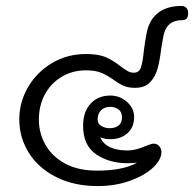

<svg xmlns="http://www.w3.org/2000/svg" viewBox="-20 -645 654 647"><path d="M614 -602Q614 -588 609 -582.5Q604 -577 594 -577Q543 -577 532 -529Q530 -522 523 -479Q518 -438 510.5 -412Q503 -386 485.5 -367.5Q468 -349 435 -349Q413 -349 397.5 -355.5Q382 -362 363 -376Q340 -392 320.5 -400Q301 -408 270 -408Q224 -408 187.5 -386Q151 -364 131 -326.5Q111 -289 111 -242Q111 -196 133.5 -156.5Q156 -117 200 -93.5Q244 -70 306 -70Q395 -70 442 -97Q426 -95 410 -95Q348 -95 304 -125Q260 -155 260 -221Q260 -268 285 -295.5Q310 -323 352 -323Q384 -323 408 -301.5Q432 -280 432 -251Q432 -216 409.5 -196Q387 -176 352 -176Q333 -176 318 -182Q337 -138 410 -138Q437 -138 471 -153Q475 -154 483.5 -157.5Q492 -161 497 -161Q510 -161 517 -152Q524 -143 524 -133Q524 -107 496 -80.5Q468 -54 418.5 -36Q369 -18 309 -18Q230 -18 170 -48Q110 -78 77.5 -129.5Q45 -181 45 -243Q45 -300 74 -350.5Q103 -401 154.5 -432Q206 -463 270 -463Q312 -463 337 -452Q362 -441 387 -421Q402 -410 411 -405Q420 -400 431 -400Q449 -400 455 -418Q461 -436 465 -476Q472 -531 479 -553Q505 -625 592 -625Q602 -625 608 -618.5Q614 -612 614 -602ZM309 -242Q309 -228 321.5 -220.5Q334 -213 349 -213Q368 -213 379.5 -222Q391 -231 391 -249Q391 -268 379 -276.5Q367 -285 352 -285Q332 -285 320.5 -273.5Q309 -262 309 -242Z"/></svg>

Font: Mali
Style: Regular
Weight: 400
Version: Version 1.000; ttfautohint (v1.6)